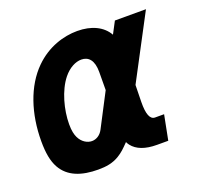

<svg xmlns="http://www.w3.org/2000/svg" viewBox="-105 -674 825 800"><g transform="rotate(-20 307.5 -273.5)"><path d="M465.3 0H515.1L536.6 -109.9H496.6C474.6 -109.9 463.9 -136.7 464.8 -190.4L466.3 -265.1L615.2 -546.9H477.5L449.7 -494.1C425.8 -536.6 377 -559.6 314.5 -559.6C253.9 -559.6 182.1 -538.1 124 -480.5C53.7 -411.1 17.1 -300.3 17.1 -179.2C17.1 -127 23.9 -89.4 40 -60.1C69.8 -6.3 127.9 13.2 200.7 13.2C235.4 13.2 265.1 8.8 293.9 -8.8C314.5 -21.5 324.7 -31.7 347.7 -55.2C348.6 -51.8 351.6 -47.4 356 -41C377 -13.7 413.6 0 465.3 0ZM265.1 -139.2C253.9 -118.2 235.4 -107.4 216.3 -107.4C195.8 -107.4 173.3 -120.6 161.1 -146C154.8 -159.2 150.4 -176.8 150.4 -205.6C150.4 -268.6 171.4 -348.6 210.4 -397C234.9 -427.2 264.6 -441.9 290 -441.9C321.8 -441.9 343.3 -419.4 342.8 -367.2L342.3 -287.6Z"/></g></svg>

Font: Hack
Style: Bold Oblique
Weight: 700
Italic angle: -12°
Monospace: yes
Designer: Christopher Simpkins
Foundry: Christopher Simpkins
Version: Version 2.010